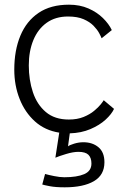

<svg xmlns="http://www.w3.org/2000/svg" viewBox="-20 -567 553 820"><path d="M256.5 233Q217 233 192.5 228.2Q168 223.5 160.5 221L172.5 176Q186.5 180 211.2 185Q236 190 254.5 190Q308.5 190 339.5 176.8Q370.5 163.5 370.5 131.5Q370.5 107 357.8 94.2Q345 81.5 315 81.5Q292.5 81.5 262 90.8Q231.5 100 216.5 106.5L233 -0.5Q172 -10 129.2 -48.5Q86.5 -87 63.8 -144.5Q41 -202 41 -269.5Q41 -352 67 -414.5Q93 -477 144.8 -512Q196.5 -547 274.5 -547Q321 -547 357.5 -531Q394 -515 419.5 -490Q445 -465 457.5 -438.5L414 -403.5Q411.5 -410.5 403.5 -425.5Q395.5 -440.5 379.5 -457Q363.5 -473.5 337 -485Q310.5 -496.5 270.5 -496.5Q217 -496.5 179.5 -469.8Q142 -443 122.5 -395.8Q103 -348.5 103 -287.5Q103 -226 120.5 -173.2Q138 -120.5 175.8 -88.5Q213.5 -56.5 274 -56.5Q310 -56.5 337 -67.5Q364 -78.5 382.2 -93.8Q400.5 -109 410.8 -122Q421 -135 423 -139L467 -102Q457 -80 431.2 -56.2Q405.5 -32.5 366.5 -15.8Q327.5 1 278 2.5L270.5 58Q277 52.5 296.8 46.5Q316.5 40.5 336 40.5Q375 40.5 400.5 61.8Q426 83 426 126Q426 180.5 381 206.8Q336 233 256.5 233Z"/></svg>

Font: Grandstander ExtraLight
Style: Regular
Weight: 200
Designer: Tyler Finck
Foundry: Etcetera Type Co
Version: Version 1.200; ttfautohint (v1.8.3)